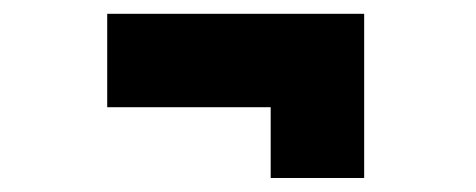

<svg xmlns="http://www.w3.org/2000/svg" viewBox="-20 -411 679 274"><path d="M133 -258H366.3V-157H499.7V-391.3H133Z"/></svg>

Font: Unageo Variable
Style: Regular
Weight: 300
Designer: Richard Sepsi
Foundry: Richard Sepsi
Version: Version 2.200